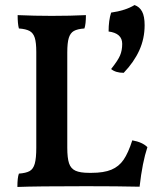

<svg xmlns="http://www.w3.org/2000/svg" viewBox="-20 -739 623 762"><path d="M505 -182Q545 -175 565 -155Q545 -95 534 2Q446 0 322 0Q123 0 49 3Q49 -34 55 -50Q83 -52 97.5 -60Q112 -68 118 -89.5Q124 -111 124 -152V-533Q124 -570 118 -589Q112 -608 97.5 -616Q83 -624 55 -626Q50 -644 50 -679Q117 -676 185 -676Q261 -676 321 -679Q321 -643 315 -626Q287 -624 273 -616Q259 -608 253 -588.5Q247 -569 247 -531V-153Q247 -112 254 -91Q261 -70 279.5 -61.5Q298 -53 334 -53H343Q392 -53 422 -65.5Q452 -78 470.5 -105Q489 -132 505 -182ZM471 -450Q439 -450 421 -465Q448 -499 456.5 -519Q465 -539 465 -565Q465 -607 411 -614Q411 -658 421 -689Q478 -697 514 -719Q534 -712 544 -693Q554 -674 554 -639Q554 -586 533 -539.5Q512 -493 471 -450Z"/></svg>

Font: Vollkorn SC SemiBold
Style: Regular
Weight: 600
Designer: Friedrich Althausen
Foundry: Friedrich Althausen
Version: Version 4.015